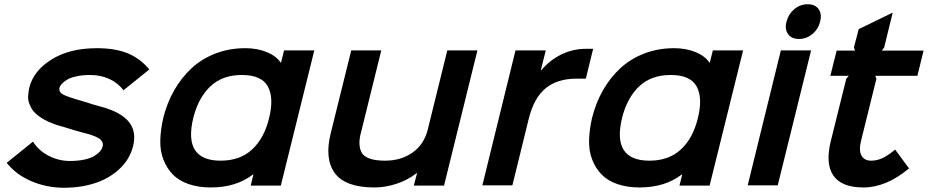

<svg xmlns="http://www.w3.org/2000/svg" viewBox="-20 -865 4330 896"><path d="M601.1 -183.1Q593.3 -151.9 576.2 -123.5Q559.1 -95.2 531 -70.6Q502.9 -45.9 466.8 -27.8Q430.7 -9.8 382.3 0.7Q334 11.2 278.8 11.2Q198.2 11.2 126.7 -19.3Q55.2 -49.8 11.2 -105L133.8 -204.1Q160.6 -162.1 207.3 -137.9Q253.9 -113.8 306.2 -113.8Q344.7 -113.8 374.5 -120.4Q404.3 -127 421.1 -137.7Q438 -148.4 446.8 -158.7Q455.6 -168.9 458 -179.2Q461.4 -186.5 459.7 -194.8Q458 -203.1 451.9 -210.7Q445.8 -218.3 428 -226.6Q410.2 -234.9 381.8 -242.2Q341.8 -252 278.8 -272Q258.3 -277.3 241.2 -283.2Q224.1 -289.1 206.5 -296.9Q189 -304.7 175.5 -313.2Q162.1 -321.8 149.2 -332.8Q136.2 -343.8 128.9 -356Q121.6 -368.2 116 -383.5Q110.4 -398.9 111.3 -416.3Q112.3 -433.6 116.2 -454.1Q135.7 -534.7 220.5 -587.4Q305.2 -640.1 432.1 -640.1Q518.1 -640.1 576.4 -616Q634.8 -591.8 676.8 -541L556.2 -443.8Q531.7 -477.1 491 -496.1Q450.2 -515.1 400.9 -515.1Q364.3 -515.1 335.4 -508.5Q306.6 -502 291 -491.9Q275.4 -481.9 267.6 -472.9Q259.8 -463.9 257.8 -456.1Q252.9 -435.5 274.9 -423.8Q296.9 -412.1 361.8 -394Q434.6 -370.6 455.1 -366.2Q545.9 -340.8 581.8 -295.7Q617.7 -250.5 601.1 -183.1Z M1235.8 -314Q1259.3 -408.7 1229.7 -461.9Q1200.2 -515.1 1108.9 -515.1Q1017.6 -515.1 961.4 -461.7Q905.3 -408.2 881.8 -314Q834 -115.2 1009.8 -115.2Q1100.6 -115.2 1157 -168Q1213.4 -220.7 1235.8 -314ZM1446.8 -629.9 1290.5 1H1149.9L1162.6 -50.8H1160.6Q1082 9.8 963.9 9.8Q905.3 9.8 859.9 -6.1Q814.5 -22 786.4 -50.8Q758.3 -79.6 742.7 -119.9Q727.1 -160.2 728 -209Q729 -257.8 741.7 -314Q759.3 -384.8 793 -443.8Q826.7 -502.9 874.3 -546.9Q921.9 -590.8 986.1 -615.5Q1050.3 -640.1 1124.5 -640.1Q1180.2 -640.1 1224.1 -622.3Q1268.1 -604.5 1289.6 -573.2H1291.5L1305.7 -629.9Z M2208 -629.9 2052.2 1H1911.1L1926.3 -57.1H1924.3Q1884.3 -25.4 1831.8 -7.8Q1779.3 9.8 1727.1 9.8Q1591.8 9.8 1542.7 -56.9Q1493.7 -123.5 1523.4 -243.2L1619.1 -629.9H1759.3L1665 -248Q1656.7 -218.8 1657.5 -194.3Q1658.2 -169.9 1668 -152.3Q1677.7 -134.8 1705.1 -125Q1732.4 -115.2 1777.3 -115.2Q1851.1 -115.2 1904.8 -152.8Q1958.5 -190.4 1976.1 -259.8L2067.4 -629.9Z M2748 -637.2 2713.9 -498H2670.9Q2581.5 -498 2526.9 -453.6Q2472.2 -409.2 2447.8 -312L2371.1 0H2231L2385.7 -629.9H2526.9L2503.9 -537.1H2505.9Q2544.9 -584 2599.1 -610.6Q2653.3 -637.2 2714.8 -637.2Z M3236.8 -314Q3260.3 -408.7 3230.7 -461.9Q3201.2 -515.1 3109.9 -515.1Q3018.6 -515.1 2962.4 -461.7Q2906.2 -408.2 2882.8 -314Q2835 -115.2 3010.7 -115.2Q3101.6 -115.2 3158 -168Q3214.4 -220.7 3236.8 -314ZM3447.8 -629.9 3291.5 1H3150.9L3163.6 -50.8H3161.6Q3083 9.8 2964.8 9.8Q2906.2 9.8 2860.8 -6.1Q2815.4 -22 2787.4 -50.8Q2759.3 -79.6 2743.7 -119.9Q2728 -160.2 2729 -209Q2730 -257.8 2742.7 -314Q2760.3 -384.8 2793.9 -443.8Q2827.6 -502.9 2875.2 -546.9Q2922.9 -590.8 2987.1 -615.5Q3051.3 -640.1 3125.5 -640.1Q3181.2 -640.1 3225.1 -622.3Q3269 -604.5 3290.5 -573.2H3292.5L3306.6 -629.9Z M3765.1 -629.9 3609.4 0H3469.2L3624 -629.9ZM3807.1 -764.2Q3798.8 -729 3771 -706.1Q3743.2 -683.1 3709 -683.1Q3673.8 -683.1 3657.5 -706.1Q3641.1 -729 3650.4 -764.2Q3659.7 -799.8 3687 -822.5Q3714.4 -845.2 3749 -845.2Q3784.2 -845.2 3800.3 -822.3Q3816.4 -799.3 3807.1 -764.2Z M4157.2 -167 4222.2 -79.1Q4115.7 9.8 4009.3 9.8Q3907.7 9.8 3869.4 -45.2Q3831.1 -100.1 3856.9 -206.1L3929.2 -497.1L3940.9 -511.2H3855L3884.3 -628.9H3970.2L3964.8 -643.1L3987.3 -729L4146 -806.2L4106 -643.1L4095.2 -628.9H4290L4261.2 -511.2H4064.9L4069.8 -497.1L3998 -207Q3987.3 -163.1 4000.2 -139.2Q4013.2 -115.2 4045.9 -115.2Q4072.3 -115.2 4098.4 -127.2Q4124.5 -139.2 4157.2 -167Z"/></svg>

Font: Sinkin Sans 600 SemiBold Italic
Style: Regular
Weight: 600
Italic angle: -112°
Designer: Keith Bates
Foundry: K-Type
Version: Sinkin Sans (version 1.0)  by Keith Bates   •   © 2014   www